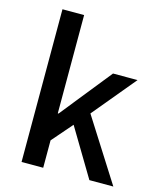

<svg xmlns="http://www.w3.org/2000/svg" viewBox="-118 -882 811 968"><g transform="rotate(15 287.5 -398.5)"><path d="M87 0H200V-143L292 -249L441 0H566L359 -326L545 -550H417L204 -284H200V-797H87Z"/></g></svg>

Font: Noto Sans JP Medium
Style: Regular
Weight: 500
Designer: Ryoko NISHIZUKA  (kana, bopomofo & ideographs); Paul D. Hunt (Latin, Greek & Cyrillic); Sandoll Communications , Soo-you
Foundry: Adobe
Version: Version 2.002;hotconv 1.0.116;makeotfexe 2.5.65601